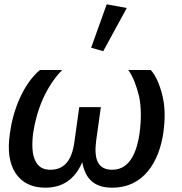

<svg xmlns="http://www.w3.org/2000/svg" viewBox="-20 -854 841 889"><path d="M189 15C270 15 326 -23 361 -103C375 -22 421 15 499 15C647 15 716 -106 736 -237C746 -307 744 -365 731 -416C718 -466 701 -504 678 -530H574C597 -498 612 -456 624 -408C634 -359 635 -302 626 -235C615 -164 588 -68 500 -68C435 -68 414 -113 425 -201L447 -358H347L325 -201C314 -113 279 -68 213 -68C179 -68 156 -82 143 -111C129 -139 127 -181 133 -235C149 -343 191 -451 268 -530H165C85 -463 39 -338 26 -237C14 -157 23 -97 52 -52C82 -8 127 15 189 15ZM458 -617 567 -817 474 -834 402 -633Z"/></svg>

Font: Cheyenne Sans Medium
Style: Italic
Weight: 500
Italic angle: -8.13011°
Designer: The Public Sans project authors (U.S. Web Design System), Libre Franklin designed by Pablo Impallari and Rodrigo Fuenzal
Foundry: The Cheyenne Sans Project Authors
Version: Version 2.007